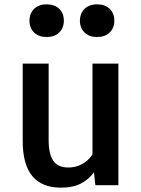

<svg xmlns="http://www.w3.org/2000/svg" viewBox="-20 -844 642 875"><path d="M83.5 -554.2H201.7V-205.6Q201.7 -142.1 222.7 -111.3Q243.7 -80.6 291.5 -80.6Q323.7 -80.6 352.1 -95Q380.4 -109.4 401.4 -139.6V-554.2H519.5V0H414.6L408.2 -58.6Q385.3 -26.9 349.1 -7.8Q313 11.2 257.8 11.2Q171.4 11.2 127.4 -41.3Q83.5 -93.8 83.5 -201.7ZM421.9 -675.3Q386.7 -675.3 365.5 -695.8Q344.2 -716.3 344.2 -750Q344.2 -766.6 349.9 -780.3Q355.5 -793.9 365.5 -803.7Q375.5 -813.5 389.9 -818.8Q404.3 -824.2 421.9 -824.2Q458.5 -824.2 479.7 -804Q501 -783.7 501 -750Q501 -716.3 479.7 -695.8Q458.5 -675.3 421.9 -675.3ZM191.9 -675.3Q156.7 -675.3 135.5 -695.8Q114.3 -716.3 114.3 -750Q114.3 -766.6 119.9 -780.3Q125.5 -793.9 135.5 -803.7Q145.5 -813.5 159.9 -818.8Q174.3 -824.2 191.9 -824.2Q228.5 -824.2 249.8 -804Q271 -783.7 271 -750Q271 -716.3 249.8 -695.8Q228.5 -675.3 191.9 -675.3Z"/></svg>

Font: Tauri
Style: Regular
Weight: 400
Designer: Yvonne Schüttler
Foundry: Yvonne Schüttler
Version: Version 1.003; ttfautohint (v0.93.8-669f) -l 13 -r 13 -G 200